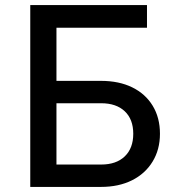

<svg xmlns="http://www.w3.org/2000/svg" viewBox="-20 -735 695 755"><path d="M99 0V-715H558V-626H202V-417H377Q448 -417 500 -391.5Q552 -366 580.5 -319Q609 -272 609 -209Q609 -147 580 -99.5Q551 -52 499 -26Q447 0 377 0ZM378 -329H202V-88H378Q437 -88 470.5 -120Q504 -152 504 -209Q504 -266 470.5 -297.5Q437 -329 378 -329Z"/></svg>

Font: Wix Madefor Text Medium
Style: Regular
Weight: 500
Designer: Dalton Maag Ltd
Foundry: Dalton Maag Ltd
Version: Version 3.100